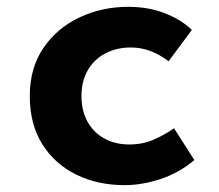

<svg xmlns="http://www.w3.org/2000/svg" viewBox="-20 -528 640 560"><path d="M343.1 12Q264.9 12 202.3 -18.7Q139.7 -49.5 103.3 -107.5Q66.9 -165.6 66.9 -247.9Q66.9 -330.4 106.9 -388.5Q146.8 -446.7 212.3 -477.4Q277.8 -508.1 353.8 -508.1Q413.1 -508.1 461 -489.3Q509 -470.5 539.6 -440.7L471.8 -349.5Q443.3 -370.4 416.7 -380Q390.1 -389.5 362 -389.5Q319.7 -389.5 286.9 -372.1Q254 -354.7 235.8 -322.8Q217.6 -290.8 217.6 -247.9Q217.6 -205 235.3 -173.1Q253 -141.2 284.6 -123.9Q316.3 -106.6 357.1 -106.6Q396.4 -106.6 428.8 -121Q461.2 -135.3 487.6 -153.9L546.8 -61.1Q502.6 -23.8 448.4 -5.9Q394.3 12 343.1 12Z"/></svg>

Font: Source Code Pro ExtraLight
Style: Regular
Weight: 200
Monospace: yes
Designer: Paul D. Hunt, Teo Tuominen
Foundry: Adobe
Version: Version 1.026;hotconv 1.1.0;makeotfexe 2.6.0